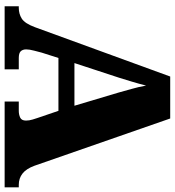

<svg xmlns="http://www.w3.org/2000/svg" viewBox="17 -771 754 828"><g transform="rotate(90 394.0 -357.0)"><path d="M7 0V-61H14Q40 -61 60.5 -74Q81 -87 97 -130L310 -714H491L695 -128Q708 -93 728.5 -77Q749 -61 777 -61H788V0H418V-61H458Q474 -61 487 -67Q500 -73 500 -92Q500 -106 495.5 -120.5Q491 -135 489 -141L458 -232H230L207 -160Q204 -148 198.5 -127.5Q193 -107 193 -93Q193 -78 201 -69.5Q209 -61 230 -61H279V0ZM252 -301H436L379 -492Q372 -518 363.5 -547.5Q355 -577 349 -610Q341 -578 332 -548.5Q323 -519 315 -493Z"/></g></svg>

Font: Noto Serif Ethiopic Black
Style: Regular
Weight: 900
Designer: Monotype Design Team
Foundry: Monotype Imaging Inc.
Version: Version 2.102; ttfautohint (v1.8.4.7-5d5b)